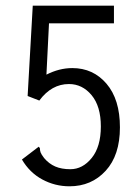

<svg xmlns="http://www.w3.org/2000/svg" viewBox="-20 -643 490 674"><path d="M224 11Q173 11 128.5 -13Q84 -37 57 -83L108 -122L116 -128L120 -123Q120 -115 122.5 -108Q125 -101 135 -88Q152 -68 174 -58.5Q196 -49 227 -49Q270 -49 302 -88.5Q334 -128 334 -199Q334 -270 301.5 -309Q269 -348 222 -348Q161 -348 118 -290L77 -306L95 -623H380V-561H152L143 -381Q188 -404 234 -404Q307 -404 354 -349Q401 -294 401 -196Q401 -98 351 -43.5Q301 11 224 11Z"/></svg>

Font: Inconsolata SemiCondensed
Style: Regular
Weight: 400
Width: 4
Monospace: yes
Designer: Raph Levien, Cyreal, Brenton Simpson
Foundry: Raph Levien, Cyreal, Google
Version: Version 3.000; ttfautohint (v1.8.2.53-6de2)